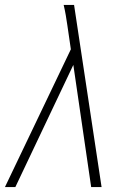

<svg xmlns="http://www.w3.org/2000/svg" viewBox="-30 -755 550 775"><path d="M32 0H-10L256 -556L242 -652Q239 -673 235.5 -693.5Q232 -714 227 -735H269L380 0H338L266 -493Z"/></svg>

Font: Iosevka Extralight
Style: Italic
Weight: 200
Italic angle: -9°
Monospace: yes
Designer: Belleve Invis
Foundry: Belleve Invis
Version: Version 32.5.0; ttfautohint (v1.8.4)